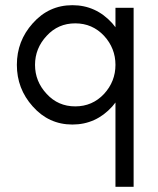

<svg xmlns="http://www.w3.org/2000/svg" viewBox="-20 -470 610 740"><path d="M381 -332Q336 -380 270 -380Q204 -380 160 -332Q115 -284 115 -220Q115 -156 160 -108Q204 -60 270 -60Q336 -60 381 -108Q425 -156 425 -220Q425 -284 381 -332ZM425 250V-75L413 -60Q350 10 259 10Q168 10 106 -60Q45 -128 45 -220Q45 -312 106 -380Q168 -450 259 -450Q350 -450 413 -380L425 -365V-440H495V250Z"/></svg>

Font: Glacial Indifference
Style: Regular
Weight: 400
Designer: Alfredo Marco Pradil
Version: Version 1.00